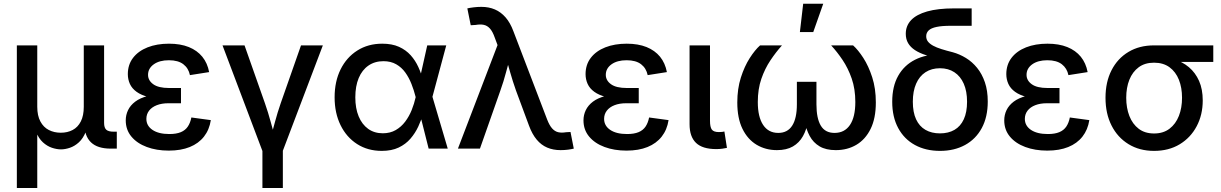

<svg xmlns="http://www.w3.org/2000/svg" viewBox="-20 -771 6334 996"><path d="M67.4 204.1V-535.6H173.3V-217.3Q173.3 -170.9 189.5 -140.9Q205.6 -110.8 233.2 -96.7Q260.7 -82.5 295.4 -82.5Q330.1 -82.5 356.9 -96.7Q383.8 -110.8 399.2 -140.9Q414.6 -170.9 414.6 -217.3V-535.6H520V-133.3Q520 -108.4 531.2 -98.1Q542.5 -87.9 569.3 -87.9H585.9V0H554.7Q485.8 0 451.9 -32.7Q418 -65.4 418 -127.9V-177.2H439.5Q439.5 -123 425.3 -87.9Q411.1 -52.7 389.2 -32.7Q367.2 -12.7 342.5 -4.4Q317.9 3.9 296.4 3.9Q274.4 3.9 249.5 -4.4Q224.6 -12.7 202.6 -32.7Q180.7 -52.7 166.5 -87.9Q152.3 -123 152.3 -177.2H173.3V204.1Z M855.5 10.3Q792 10.3 741.5 -8.5Q690.9 -27.3 661.6 -62.5Q632.3 -97.7 632.3 -146.5Q632.3 -174.8 644.3 -199.7Q656.2 -224.6 681.4 -243.7Q706.5 -262.7 746.6 -273.2Q786.6 -283.7 842.3 -283.7H918.9V-235.4H854Q818.8 -235.4 793.2 -225.3Q767.6 -215.3 753.4 -197Q739.3 -178.7 739.3 -154.3Q739.3 -118.7 771 -97.2Q802.7 -75.7 858.4 -75.7Q894.5 -75.7 918 -85.4Q941.4 -95.2 954.3 -114.5Q967.3 -133.8 972.7 -161.6L1073.7 -147.9Q1065.9 -97.7 1038.1 -62.3Q1010.3 -26.9 964.4 -8.3Q918.5 10.3 855.5 10.3ZM845.2 -257.8Q789.6 -257.8 751 -267.6Q712.4 -277.3 688.5 -294.7Q664.6 -312 653.8 -335.7Q643.1 -359.4 643.1 -386.2Q643.1 -435.5 670.2 -470.9Q697.3 -506.3 745.6 -525.4Q793.9 -544.4 856.4 -544.4Q916 -544.4 959.5 -526.9Q1002.9 -509.3 1029.5 -476.6Q1056.2 -443.8 1064.9 -397L965.3 -381.3Q958 -417 931.2 -437.7Q904.3 -458.5 856 -458.5Q807.1 -458.5 777.6 -437.3Q748 -416 748 -382.8Q748 -353.5 775.1 -334Q802.2 -314.5 856.4 -314.5H918.9V-257.8Z M1343.3 17.6 1134.3 -535.6H1248.5L1354.5 -234.9Q1371.1 -187.5 1384 -139.6Q1397 -91.8 1410.2 -44.9H1380.9Q1394 -91.8 1406.7 -139.4Q1419.4 -187 1436 -234.9L1541.5 -535.6H1654.8L1444.8 17.6ZM1341.3 204.1V-3.9H1447.3V204.1Z M1960.4 11.7Q1887.7 11.7 1832.5 -23.7Q1777.3 -59.1 1746.6 -121.8Q1715.8 -184.6 1715.8 -266.1Q1715.8 -348.6 1746.8 -411.1Q1777.8 -473.6 1833.7 -509Q1889.6 -544.4 1962.9 -544.4Q2013.7 -544.4 2049.8 -528.1Q2085.9 -511.7 2110.4 -484.4Q2134.8 -457 2150.1 -423.3Q2165.5 -389.6 2174.3 -355H2208.5L2222.7 -271L2302.7 0H2203.6L2135.7 -269.5Q2127.4 -302.7 2114.5 -335.4Q2101.6 -368.2 2082.5 -394.8Q2063.5 -421.4 2035.4 -437.5Q2007.3 -453.6 1969.2 -453.6Q1924.3 -453.6 1891.4 -430.9Q1858.4 -408.2 1840.8 -366.2Q1823.2 -324.2 1823.2 -266.1Q1823.2 -209 1840.6 -167.2Q1857.9 -125.5 1889.9 -102.5Q1921.9 -79.6 1965.8 -79.6Q2003.9 -79.6 2032.7 -96.2Q2061.5 -112.8 2082 -140.1Q2102.5 -167.5 2115.7 -200.4Q2128.9 -233.4 2136.2 -266.6L2196.3 -535.6H2294.9L2222.7 -266.6L2208 -183.6H2175.8Q2166 -149.4 2149.9 -114.7Q2133.8 -80.1 2109.1 -51.5Q2084.5 -22.9 2048.1 -5.6Q2011.7 11.7 1960.4 11.7Z M2355.5 0 2561 -537.1 2545.9 -577.6Q2535.2 -607.9 2521.5 -623Q2507.8 -638.2 2489.7 -642.1Q2471.7 -646 2447.3 -641.6L2421.9 -640.1L2404.3 -727.5Q2417 -730.5 2436.8 -732.9Q2456.5 -735.4 2477.1 -735.4Q2516.1 -735.4 2547.4 -721.9Q2578.6 -708.5 2602.8 -680.7Q2627 -652.8 2643.1 -609.4L2818.4 -150.9Q2830.1 -120.6 2844 -105Q2857.9 -89.4 2875.5 -85.2Q2893.1 -81.1 2916 -85L2939.5 -86.4L2956.5 0Q2944.8 2.9 2926.5 5.4Q2908.2 7.8 2887.7 7.8Q2849.6 7.8 2818.6 -5.4Q2787.6 -18.6 2764.2 -46.6Q2740.7 -74.7 2724.6 -118.2L2656.7 -301.3Q2639.6 -349.6 2626.5 -396Q2613.3 -442.4 2599.6 -490.7H2630.9Q2617.7 -443.8 2605.2 -396.5Q2592.8 -349.1 2575.7 -301.3L2469.7 0Z M3230 10.3Q3166.5 10.3 3116 -8.5Q3065.4 -27.3 3036.1 -62.5Q3006.8 -97.7 3006.8 -146.5Q3006.8 -174.8 3018.8 -199.7Q3030.8 -224.6 3055.9 -243.7Q3081.1 -262.7 3121.1 -273.2Q3161.1 -283.7 3216.8 -283.7H3293.5V-235.4H3228.5Q3193.4 -235.4 3167.7 -225.3Q3142.1 -215.3 3127.9 -197Q3113.8 -178.7 3113.8 -154.3Q3113.8 -118.7 3145.5 -97.2Q3177.2 -75.7 3232.9 -75.7Q3269 -75.7 3292.5 -85.4Q3315.9 -95.2 3328.9 -114.5Q3341.8 -133.8 3347.2 -161.6L3448.2 -147.9Q3440.4 -97.7 3412.6 -62.3Q3384.8 -26.9 3338.9 -8.3Q3293 10.3 3230 10.3ZM3219.7 -257.8Q3164.1 -257.8 3125.5 -267.6Q3086.9 -277.3 3063 -294.7Q3039.1 -312 3028.3 -335.7Q3017.6 -359.4 3017.6 -386.2Q3017.6 -435.5 3044.7 -470.9Q3071.8 -506.3 3120.1 -525.4Q3168.5 -544.4 3231 -544.4Q3290.5 -544.4 3334 -526.9Q3377.4 -509.3 3404.1 -476.6Q3430.7 -443.8 3439.5 -397L3339.8 -381.3Q3332.5 -417 3305.7 -437.7Q3278.8 -458.5 3230.5 -458.5Q3181.6 -458.5 3152.1 -437.3Q3122.6 -416 3122.6 -382.8Q3122.6 -353.5 3149.7 -334Q3176.8 -314.5 3231 -314.5H3293.5V-257.8Z M3695.8 2.4Q3624 2.4 3590.6 -29.8Q3557.1 -62 3557.1 -126.5V-535.6H3663.1V-144.5Q3663.1 -111.8 3672.6 -98.9Q3682.1 -85.9 3709 -85.9Q3719.2 -85.9 3725.8 -86.7Q3732.4 -87.4 3737.8 -88.9L3751 -3.9Q3740.7 -1.5 3726.1 0.5Q3711.4 2.4 3695.8 2.4Z M4010.3 7.8Q3951.7 7.8 3905 -20Q3858.4 -47.9 3831.5 -102.8Q3804.7 -157.7 3804.7 -239.7Q3804.7 -310.5 3823.2 -368.7Q3841.8 -426.8 3869.1 -469.5Q3896.5 -512.2 3922.9 -535.6H4036.6Q4005.4 -501 3976.6 -458Q3947.8 -415 3929.4 -361.8Q3911.1 -308.6 3911.1 -241.7Q3911.1 -164.6 3938.7 -123Q3966.3 -81.5 4017.1 -81.5Q4065.4 -81.5 4089.6 -119.4Q4113.8 -157.2 4113.8 -230V-346.7H4215.3V-230Q4215.3 -157.2 4237.8 -119.4Q4260.3 -81.5 4309.1 -81.5Q4361.3 -81.5 4389.2 -122.8Q4417 -164.1 4417 -241.7Q4417 -309.6 4398.2 -363.5Q4379.4 -417.5 4350.8 -460Q4322.3 -502.4 4291.5 -535.6H4405.3Q4431.2 -512.7 4458.5 -470.5Q4485.8 -428.2 4504.6 -370.1Q4523.4 -312 4523.4 -239.7Q4523.4 -157.2 4496.3 -102.3Q4469.2 -47.4 4422.4 -19.8Q4375.5 7.8 4315.9 7.8Q4264.6 7.8 4231.7 -11.7Q4198.7 -31.2 4180.2 -65.7Q4161.6 -100.1 4153.8 -144.5H4171.9Q4164.6 -99.1 4145.3 -64.7Q4126 -30.3 4093 -11.2Q4060.1 7.8 4010.3 7.8ZM4129.4 -604.5 4146.5 -751.5H4250.5L4198.7 -604.5Z M4856.4 11.7Q4782.2 11.7 4726.3 -18.8Q4670.4 -49.3 4639.4 -106.7Q4608.4 -164.1 4608.4 -243.2Q4608.4 -323.2 4639.4 -377.9Q4670.4 -432.6 4726.3 -460.9Q4782.2 -489.3 4856 -489.3V-466.3Q4814.9 -474.6 4782 -485.4Q4749 -496.1 4726.1 -511.2Q4703.1 -526.4 4690.9 -547.1Q4678.7 -567.9 4678.7 -595.7Q4678.7 -637.2 4706.3 -666.5Q4733.9 -695.8 4789.8 -711.7Q4845.7 -727.5 4929.2 -727.5H5020.5V-637.2H4910.6Q4866.2 -637.2 4838.4 -631.3Q4810.5 -625.5 4797.6 -613.3Q4784.7 -601.1 4784.7 -583Q4784.7 -566.9 4793.9 -555.2Q4803.2 -543.5 4820.6 -533.9Q4837.9 -524.4 4863.5 -516.4Q4889.2 -508.3 4922.4 -500Q4958 -490.2 4990.7 -470.2Q5023.4 -450.2 5048.8 -418.9Q5074.2 -387.7 5089.1 -344.2Q5104 -300.8 5104 -244.6Q5104 -164.1 5073 -106.7Q5042 -49.3 4986.1 -18.8Q4930.2 11.7 4856.4 11.7ZM4856 -79.1Q4899.9 -79.1 4931.4 -97.4Q4962.9 -115.7 4979.7 -152.3Q4996.6 -189 4996.6 -243.2Q4996.6 -297.9 4979.5 -336.7Q4962.4 -375.5 4930.9 -396.2Q4899.4 -417 4856 -417Q4813 -417 4781.2 -396.5Q4749.5 -376 4732.4 -336.9Q4715.3 -297.9 4715.3 -243.2Q4715.3 -188.5 4732.2 -152.1Q4749 -115.7 4780.8 -97.4Q4812.5 -79.1 4856 -79.1Z M5412.6 10.3Q5349.1 10.3 5298.6 -8.5Q5248 -27.3 5218.8 -62.5Q5189.5 -97.7 5189.5 -146.5Q5189.5 -174.8 5201.4 -199.7Q5213.4 -224.6 5238.5 -243.7Q5263.7 -262.7 5303.7 -273.2Q5343.8 -283.7 5399.4 -283.7H5476.1V-235.4H5411.1Q5376 -235.4 5350.3 -225.3Q5324.7 -215.3 5310.5 -197Q5296.4 -178.7 5296.4 -154.3Q5296.4 -118.7 5328.1 -97.2Q5359.9 -75.7 5415.5 -75.7Q5451.7 -75.7 5475.1 -85.4Q5498.5 -95.2 5511.5 -114.5Q5524.4 -133.8 5529.8 -161.6L5630.9 -147.9Q5623 -97.7 5595.2 -62.3Q5567.4 -26.9 5521.5 -8.3Q5475.6 10.3 5412.6 10.3ZM5402.3 -257.8Q5346.7 -257.8 5308.1 -267.6Q5269.5 -277.3 5245.6 -294.7Q5221.7 -312 5210.9 -335.7Q5200.2 -359.4 5200.2 -386.2Q5200.2 -435.5 5227.3 -470.9Q5254.4 -506.3 5302.7 -525.4Q5351.1 -544.4 5413.6 -544.4Q5473.1 -544.4 5516.6 -526.9Q5560.1 -509.3 5586.7 -476.6Q5613.3 -443.8 5622.1 -397L5522.5 -381.3Q5515.1 -417 5488.3 -437.7Q5461.4 -458.5 5413.1 -458.5Q5364.3 -458.5 5334.7 -437.3Q5305.2 -416 5305.2 -382.8Q5305.2 -353.5 5332.3 -334Q5359.4 -314.5 5413.6 -314.5H5476.1V-257.8Z M5966.8 11.7Q5891.1 11.7 5834.2 -23.2Q5777.3 -58.1 5746.1 -119.9Q5714.8 -181.6 5714.8 -263.7Q5714.8 -345.7 5746.1 -406.7Q5777.3 -467.8 5834 -501.7Q5890.6 -535.6 5966.3 -535.6H6273.9V-449.7H6049.3L5966.3 -445.8Q5918.9 -445.8 5887 -422.1Q5855 -398.4 5838.6 -357.4Q5822.3 -316.4 5822.3 -263.7Q5822.3 -211.4 5838.6 -169.4Q5855 -127.4 5887 -103Q5918.9 -78.6 5966.8 -78.6Q6014.6 -78.6 6046.9 -103.3Q6079.1 -127.9 6095.5 -169.7Q6111.8 -211.4 6111.8 -263.7Q6111.8 -316.4 6095.5 -357.4Q6079.1 -398.4 6046.9 -422.1Q6014.6 -445.8 5966.8 -445.8V-479Q6021.5 -479 6067.6 -464.8Q6113.8 -450.7 6147.5 -422.4Q6181.2 -394 6200.2 -351.1Q6219.2 -308.1 6219.2 -250Q6219.2 -175.3 6187.7 -116Q6156.2 -56.6 6099.6 -22.5Q6043 11.7 5966.8 11.7Z"/></svg>

Font: Inter 20pt Medium
Style: Regular
Weight: 500
Version: Version 4.001;git-66647c0bb